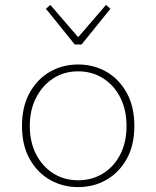

<svg xmlns="http://www.w3.org/2000/svg" viewBox="-20 -754 640 786"><path d="M300 12Q237 12 185 -17.5Q133 -47 101.5 -103Q70 -159 70 -238Q70 -318 101.5 -374.5Q133 -431 185 -460.5Q237 -490 300 -490Q363 -490 415 -460.5Q467 -431 498.5 -374.5Q530 -318 530 -238Q530 -159 498.5 -103Q467 -47 415 -17.5Q363 12 300 12ZM300 -16Q357 -16 402 -44Q447 -72 472.5 -122Q498 -172 498 -238Q498 -304 472.5 -354.5Q447 -405 402 -433.5Q357 -462 300 -462Q243 -462 198.5 -433.5Q154 -405 128 -354.5Q102 -304 102 -238Q102 -172 128 -122Q154 -72 198.5 -44Q243 -16 300 -16ZM286 -572 168 -718 186 -734 298 -604H302L414 -734L432 -718L314 -572Z"/></svg>

Font: Source Code Pro ExtraLight
Style: Regular
Weight: 200
Monospace: yes
Designer: Paul D. Hunt, Teo Tuominen
Foundry: Adobe
Version: Version 1.026;hotconv 1.1.0;makeotfexe 2.6.0